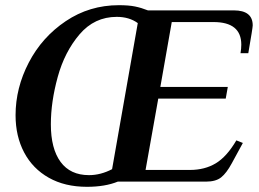

<svg xmlns="http://www.w3.org/2000/svg" viewBox="-20 -700 998 740"><path d="M40 -256Q40 -361 91 -459Q142 -557 233.5 -618.5Q325 -680 438 -680Q476 -680 500.5 -675Q525 -670 550 -660H881Q954 -660 954 -602Q954 -593 937 -495H907Q910 -513 910 -528Q910 -615 803 -615H642L598 -365H858L850 -320H590L541 -45H712Q769 -45 811.5 -70.5Q854 -96 891 -159L916 -149L873 -70Q853 -33 832.5 -16.5Q812 0 774 0H434Q385 20 315 20Q230 20 168 -15Q106 -50 73 -112.5Q40 -175 40 -256ZM412 -48 511 -611Q478 -635 430 -635Q344 -635 286.5 -567.5Q229 -500 202.5 -403.5Q176 -307 176 -221Q176 -127 213.5 -76Q251 -25 323 -25Q368 -25 412 -48Z"/></svg>

Font: Philosopher
Style: Bold Italic
Weight: 700
Italic angle: -10°
Designer: Jovanny Lemonad
Foundry: Jovanny Lemonad
Version: Version 2.000